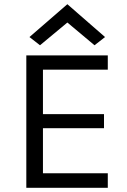

<svg xmlns="http://www.w3.org/2000/svg" viewBox="-20 -892 604 912"><path d="M105 0V-629H492V-561H184V-350H474V-283H184V-69H492V0ZM120 -716 300 -872 479 -716 429 -677 300 -785 170 -677Z"/></svg>

Font: Karmilla
Style: Regular
Weight: 400
Designer: Jonathan Pinhorn
Version: Version 1.000